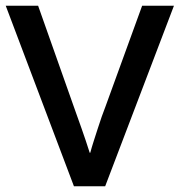

<svg xmlns="http://www.w3.org/2000/svg" viewBox="-20 -650 627 670"><path d="M113 -630 235 -285Q241 -268 248.5 -247Q256 -226 264 -203.5Q272 -181 279.5 -158.5Q287 -136 293 -117H295Q300 -136 307 -157.5Q314 -179 321 -201Q328 -223 335 -243Q342 -263 348 -278L476 -630H587L347 0H238L0 -630Z"/></svg>

Font: Mukta Mahee Medium
Style: Regular
Weight: 500
Designer: Shuchita Grover, Noopur Datye, Girish Dalvi, Yashodeep Gholap
Foundry: Ek Type
Version: Version 2.538;PS 1.000;hotconv 16.6.51;makeotf.lib2.5.65220;